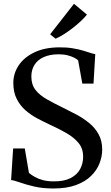

<svg xmlns="http://www.w3.org/2000/svg" viewBox="-20 -1008 600 1038"><path d="M269 11Q210 11 164.2 0.2Q118.5 -10.5 87.2 -21.8Q56 -33 40 -34.5L51 -205.5H114L136.5 -73Q150.5 -61.5 169.2 -51Q188 -40.5 213 -34Q238 -27.5 270 -27.5Q326 -27 361.2 -45Q396.5 -63 413 -93.5Q429.5 -124 429.5 -161.5Q429.5 -204.5 405 -234.5Q380.5 -264.5 339.5 -288.2Q298.5 -312 248.5 -334.5Q217.5 -349 183.2 -367Q149 -385 119.2 -410.5Q89.5 -436 70.8 -472.5Q52 -509 52 -559.5Q52 -611 81.2 -654.8Q110.5 -698.5 166 -725Q221.5 -751.5 300 -752Q339.5 -752.5 371.2 -747.2Q403 -742 427.2 -735Q451.5 -728 468.2 -722.2Q485 -716.5 495 -715.5L485.5 -556H425L402.5 -681.5Q396.5 -688 382.2 -695.5Q368 -703 346.2 -708.8Q324.5 -714.5 295.5 -714.5Q248.5 -714 216 -699.2Q183.5 -684.5 166.5 -657.5Q149.5 -630.5 149.5 -594.5Q149.5 -550.5 171.8 -522Q194 -493.5 232.8 -471.5Q271.5 -449.5 321 -425.5Q356 -408.5 393 -388.8Q430 -369 461.8 -343.2Q493.5 -317.5 513 -282.2Q532.5 -247 532.5 -199Q532.5 -162 518 -124.8Q503.5 -87.5 472.2 -56.8Q441 -26 390.8 -7.5Q340.5 11 269 11ZM280 -799 251 -822.5 380 -987.5 450 -929Q437 -912.5 417 -893.8Q397 -875 373.5 -856.8Q350 -838.5 326 -823.2Q302 -808 281 -799Z"/></svg>

Font: Merriweather 96pt Medium
Style: Regular
Weight: 500
Version: Version 2.100